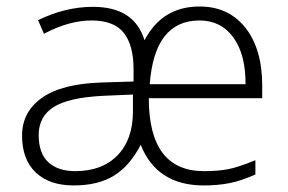

<svg xmlns="http://www.w3.org/2000/svg" viewBox="-20 -561 885 591"><path d="M594.2 -498Q455.6 -498 440.9 -301.8H735.8Q736.3 -393.6 698.2 -445.8Q660.2 -498 594.2 -498ZM211.9 -34.2Q294.4 -34.2 341.8 -83Q389.2 -131.8 389.2 -217.8V-270L297.9 -266.1Q190.9 -260.7 145 -231.4Q99.1 -202.1 99.1 -145.5Q99.1 -88.9 128.9 -61.5Q158.7 -34.2 211.9 -34.2ZM606.9 9.8Q462.9 9.8 413.1 -115.2Q379.9 -50.8 331.1 -20.5Q282.2 9.8 207 9.8Q131.8 9.8 89.8 -30.3Q47.9 -70.3 47.9 -143.6Q47.9 -216.3 108.9 -259.8Q169.9 -303.2 293 -307.1L391.1 -310.1V-345.2Q391.6 -420.9 361.3 -459.5Q331.1 -498 261.7 -498Q192.4 -498 115.2 -457L97.2 -499Q181.6 -540 266.1 -540Q393.6 -540 424.8 -437Q479 -541 594.2 -541Q683.6 -541 735.4 -475.6Q787.1 -410.2 787.1 -297.9V-258.8H438Q438 -34.2 607.9 -34.2Q649.4 -34.2 681.2 -40Q712.9 -45.9 766.1 -67.9V-23.9Q721.2 -3.9 685.5 2.9Q649.9 9.8 606.9 9.8Z"/></svg>

Font: OpenSans-Light
Style: Regular
Weight: 300
Foundry: Ascender Corporation
Version: Version 1.10